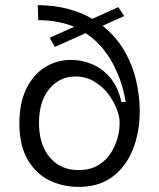

<svg xmlns="http://www.w3.org/2000/svg" viewBox="-20 -720 624 753"><path d="M289 13Q226 13 173 -13Q120 -39 88 -94.5Q56 -150 56 -237Q56 -316 83 -371.5Q110 -427 156 -456Q202 -485 258 -485Q303 -485 344 -467Q385 -449 414.5 -412.5Q444 -376 456 -320H473Q470 -342 460.5 -376.5Q451 -411 433 -450Q415 -489 386.5 -525.5Q358 -562 316 -590L195 -536L175 -572L271 -615Q241 -627 206 -634Q171 -641 130 -641L128 -700Q194 -699 247 -685Q300 -671 342 -646L444 -692L467 -657L382 -619Q435 -577 467.5 -521Q500 -465 514 -403.5Q528 -342 528 -285Q528 -200 500.5 -132.5Q473 -65 420 -26Q367 13 289 13ZM288 -53Q332 -53 362.5 -70.5Q393 -88 412 -116Q431 -144 440 -175.5Q449 -207 449 -234V-243Q449 -263 437.5 -293Q426 -323 404 -352Q382 -381 349.5 -400.5Q317 -420 276 -420Q214 -420 173.5 -371.5Q133 -323 133 -238Q133 -152 175.5 -102.5Q218 -53 288 -53Z"/></svg>

Font: Bricolage Grotesque 12pt Light
Style: Regular
Weight: 300
Designer: Mathieu Triay
Foundry: Atelier Triay
Version: Version 1.001; ttfautohint (v1.8.4.7-5d5b);gftools[0.9.33.de